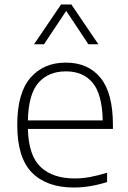

<svg xmlns="http://www.w3.org/2000/svg" viewBox="-20 -828 572 857"><path d="M309.5 9Q189 9 123 -57.2Q57 -123.5 57 -270.5Q57 -413 115.8 -480.8Q174.5 -548.5 274 -548.5Q373.5 -548.5 428.8 -480.5Q484 -412.5 484 -270V-252.5H104.5Q107.5 -133.5 161.5 -82.5Q215.5 -31.5 313.5 -31.5Q347 -31.5 382.5 -38Q418 -44.5 458 -57V-15.5Q381 9 309.5 9ZM274 -509.5Q196.5 -509.5 151.8 -458.8Q107 -408 104.5 -290.5H438.5Q436 -407.5 393.5 -458.5Q351 -509.5 274 -509.5ZM132 -630.5 252.5 -808H298.5L419 -630.5H374.5L275.5 -779.5L176.5 -630.5Z"/></svg>

Font: Encode Sans SemiExpanded SemiExpanded ExtraLight
Style: Regular
Weight: 200
Width: 6
Designer: Multiple Designers
Foundry: Impallari Type
Version: Version 3.000; ttfautohint (v1.8.3) -l 8 -r 50 -G 200 -x 14 